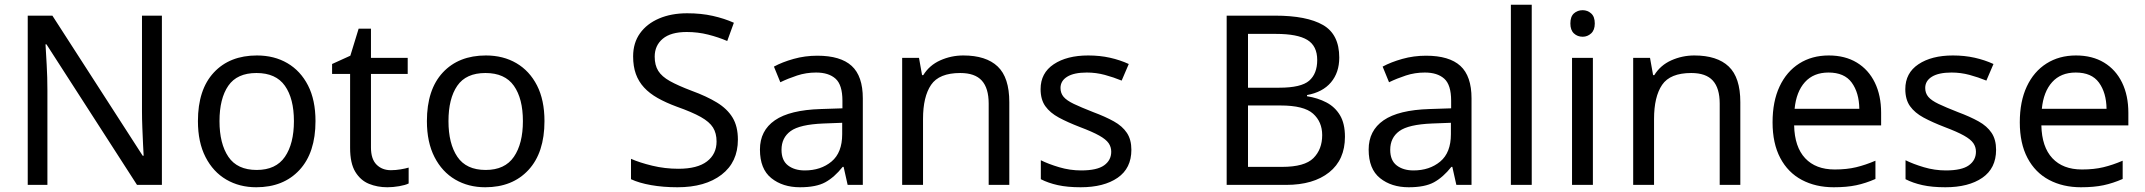

<svg xmlns="http://www.w3.org/2000/svg" viewBox="-20 -780 9050 810"><path d="M663 0H558L176 -593H172Q174 -558 177 -506Q180 -454 180 -399V0H97V-714H201L582 -123H586Q585 -139 583.5 -171Q582 -203 580.5 -241Q579 -279 579 -311V-714H663Z M1311 -269Q1311 -136 1243.5 -63Q1176 10 1061 10Q990 10 934.5 -22.5Q879 -55 847 -117.5Q815 -180 815 -269Q815 -402 882 -474Q949 -546 1064 -546Q1137 -546 1192.5 -513.5Q1248 -481 1279.5 -419.5Q1311 -358 1311 -269ZM906 -269Q906 -174 943.5 -118.5Q981 -63 1063 -63Q1144 -63 1182 -118.5Q1220 -174 1220 -269Q1220 -364 1182 -418Q1144 -472 1062 -472Q980 -472 943 -418Q906 -364 906 -269Z M1629 -62Q1649 -62 1670 -65.5Q1691 -69 1704 -73V-6Q1690 1 1664 5.5Q1638 10 1614 10Q1572 10 1536.5 -4.5Q1501 -19 1479 -55Q1457 -91 1457 -156V-468H1381V-510L1458 -545L1493 -659H1545V-536H1700V-468H1545V-158Q1545 -109 1568.5 -85.5Q1592 -62 1629 -62Z M2277 -269Q2277 -136 2209.5 -63Q2142 10 2027 10Q1956 10 1900.5 -22.5Q1845 -55 1813 -117.5Q1781 -180 1781 -269Q1781 -402 1848 -474Q1915 -546 2030 -546Q2103 -546 2158.5 -513.5Q2214 -481 2245.5 -419.5Q2277 -358 2277 -269ZM1872 -269Q1872 -174 1909.5 -118.5Q1947 -63 2029 -63Q2110 -63 2148 -118.5Q2186 -174 2186 -269Q2186 -364 2148 -418Q2110 -472 2028 -472Q1946 -472 1909 -418Q1872 -364 1872 -269Z M3093 -191Q3093 -96 3024 -43Q2955 10 2838 10Q2778 10 2727 1Q2676 -8 2642 -24V-110Q2678 -94 2731.5 -81Q2785 -68 2842 -68Q2922 -68 2962.5 -99Q3003 -130 3003 -183Q3003 -218 2988 -242Q2973 -266 2936.5 -286.5Q2900 -307 2835 -330Q2789 -347 2754.5 -366.5Q2720 -386 2697 -411Q2674 -436 2662.5 -468Q2651 -500 2651 -542Q2651 -599 2680 -639.5Q2709 -680 2760.5 -702Q2812 -724 2879 -724Q2938 -724 2987 -713Q3036 -702 3076 -684L3048 -607Q3011 -623 2967.5 -634Q2924 -645 2877 -645Q2810 -645 2776 -616.5Q2742 -588 2742 -541Q2742 -505 2757 -481Q2772 -457 2806 -438Q2840 -419 2898 -397Q2961 -374 3004.5 -347.5Q3048 -321 3070.5 -284Q3093 -247 3093 -191Z M3428 -545Q3526 -545 3573 -502Q3620 -459 3620 -365V0H3556L3539 -76H3535Q3500 -32 3461.5 -11Q3423 10 3355 10Q3282 10 3234 -28.5Q3186 -67 3186 -149Q3186 -229 3249 -272.5Q3312 -316 3443 -320L3534 -323V-355Q3534 -422 3505 -448Q3476 -474 3423 -474Q3381 -474 3343 -461.5Q3305 -449 3272 -433L3245 -499Q3280 -518 3328 -531.5Q3376 -545 3428 -545ZM3454 -259Q3354 -255 3315.5 -227Q3277 -199 3277 -148Q3277 -103 3304.5 -82Q3332 -61 3375 -61Q3443 -61 3488 -98.5Q3533 -136 3533 -214V-262Z M4044 -546Q4140 -546 4189 -499.5Q4238 -453 4238 -349V0H4151V-343Q4151 -408 4122 -440Q4093 -472 4031 -472Q3942 -472 3908 -422Q3874 -372 3874 -278V0H3786V-536H3857L3870 -463H3875Q3901 -505 3947 -525.5Q3993 -546 4044 -546Z M4753 -148Q4753 -70 4695 -30Q4637 10 4539 10Q4483 10 4442.5 1Q4402 -8 4371 -24V-104Q4403 -88 4448.5 -74.5Q4494 -61 4541 -61Q4608 -61 4638 -82.5Q4668 -104 4668 -140Q4668 -160 4657 -176Q4646 -192 4617.5 -208Q4589 -224 4536 -244Q4484 -264 4447 -284Q4410 -304 4390 -332Q4370 -360 4370 -404Q4370 -472 4425.5 -509Q4481 -546 4571 -546Q4620 -546 4662.5 -536.5Q4705 -527 4742 -510L4712 -440Q4678 -454 4641 -464Q4604 -474 4565 -474Q4511 -474 4482.5 -456.5Q4454 -439 4454 -409Q4454 -387 4467 -371.5Q4480 -356 4510.5 -341.5Q4541 -327 4592 -307Q4643 -288 4679 -268Q4715 -248 4734 -219.5Q4753 -191 4753 -148Z M5359 -714Q5493 -714 5561.5 -674.5Q5630 -635 5630 -537Q5630 -474 5595 -432.5Q5560 -391 5494 -379V-374Q5539 -367 5575.5 -348Q5612 -329 5633 -294Q5654 -259 5654 -203Q5654 -106 5587.5 -53Q5521 0 5406 0H5155V-714ZM5377 -410Q5469 -410 5503 -439.5Q5537 -469 5537 -527Q5537 -586 5495.5 -611.5Q5454 -637 5363 -637H5245V-410ZM5245 -335V-76H5389Q5484 -76 5521 -113Q5558 -150 5558 -210Q5558 -266 5519.5 -300.5Q5481 -335 5382 -335Z M5996 -545Q6094 -545 6141 -502Q6188 -459 6188 -365V0H6124L6107 -76H6103Q6068 -32 6029.5 -11Q5991 10 5923 10Q5850 10 5802 -28.5Q5754 -67 5754 -149Q5754 -229 5817 -272.5Q5880 -316 6011 -320L6102 -323V-355Q6102 -422 6073 -448Q6044 -474 5991 -474Q5949 -474 5911 -461.5Q5873 -449 5840 -433L5813 -499Q5848 -518 5896 -531.5Q5944 -545 5996 -545ZM6022 -259Q5922 -255 5883.5 -227Q5845 -199 5845 -148Q5845 -103 5872.5 -82Q5900 -61 5943 -61Q6011 -61 6056 -98.5Q6101 -136 6101 -214V-262Z M6442 0H6354V-760H6442Z M6700 -536V0H6612V-536ZM6657 -737Q6677 -737 6692.5 -723.5Q6708 -710 6708 -681Q6708 -653 6692.5 -639Q6677 -625 6657 -625Q6635 -625 6620 -639Q6605 -653 6605 -681Q6605 -710 6620 -723.5Q6635 -737 6657 -737Z M7128 -546Q7224 -546 7273 -499.5Q7322 -453 7322 -349V0H7235V-343Q7235 -408 7206 -440Q7177 -472 7115 -472Q7026 -472 6992 -422Q6958 -372 6958 -278V0H6870V-536H6941L6954 -463H6959Q6985 -505 7031 -525.5Q7077 -546 7128 -546Z M7695 -546Q7764 -546 7813.5 -516Q7863 -486 7889.5 -431.5Q7916 -377 7916 -304V-251H7549Q7551 -160 7595.5 -112.5Q7640 -65 7720 -65Q7771 -65 7810.5 -74.5Q7850 -84 7892 -102V-25Q7851 -7 7811 1.5Q7771 10 7716 10Q7640 10 7581.5 -21Q7523 -52 7490.5 -113.5Q7458 -175 7458 -264Q7458 -352 7487.5 -415Q7517 -478 7570.5 -512Q7624 -546 7695 -546ZM7694 -474Q7631 -474 7594.5 -433.5Q7558 -393 7551 -321H7824Q7823 -389 7792 -431.5Q7761 -474 7694 -474Z M8401 -148Q8401 -70 8343 -30Q8285 10 8187 10Q8131 10 8090.5 1Q8050 -8 8019 -24V-104Q8051 -88 8096.5 -74.5Q8142 -61 8189 -61Q8256 -61 8286 -82.5Q8316 -104 8316 -140Q8316 -160 8305 -176Q8294 -192 8265.5 -208Q8237 -224 8184 -244Q8132 -264 8095 -284Q8058 -304 8038 -332Q8018 -360 8018 -404Q8018 -472 8073.5 -509Q8129 -546 8219 -546Q8268 -546 8310.5 -536.5Q8353 -527 8390 -510L8360 -440Q8326 -454 8289 -464Q8252 -474 8213 -474Q8159 -474 8130.5 -456.5Q8102 -439 8102 -409Q8102 -387 8115 -371.5Q8128 -356 8158.5 -341.5Q8189 -327 8240 -307Q8291 -288 8327 -268Q8363 -248 8382 -219.5Q8401 -191 8401 -148Z M8738 -546Q8807 -546 8856.5 -516Q8906 -486 8932.5 -431.5Q8959 -377 8959 -304V-251H8592Q8594 -160 8638.5 -112.5Q8683 -65 8763 -65Q8814 -65 8853.5 -74.5Q8893 -84 8935 -102V-25Q8894 -7 8854 1.5Q8814 10 8759 10Q8683 10 8624.5 -21Q8566 -52 8533.5 -113.5Q8501 -175 8501 -264Q8501 -352 8530.5 -415Q8560 -478 8613.5 -512Q8667 -546 8738 -546ZM8737 -474Q8674 -474 8637.5 -433.5Q8601 -393 8594 -321H8867Q8866 -389 8835 -431.5Q8804 -474 8737 -474Z"/></svg>

Font: Noto Sans Balinese
Style: Regular
Weight: 400
Designer: Aditya Bayu, David Williams
Foundry: David Williams
Version: Version 2.003